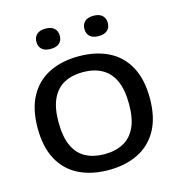

<svg xmlns="http://www.w3.org/2000/svg" viewBox="-115 -887 925 995"><g transform="rotate(-15 347.0 -389.5)"><path d="M347 7.5Q256 7.5 188.5 -25.8Q121 -59 83.5 -126.8Q46 -194.5 46 -297Q46 -400 83.5 -467.8Q121 -535.5 188.8 -569Q256.5 -602.5 347 -602.5Q438 -602.5 505.8 -569Q573.5 -535.5 610.8 -467.5Q648 -399.5 648 -297Q648 -195 610.5 -127.2Q573 -59.5 505.2 -26Q437.5 7.5 347 7.5ZM347 -77.5Q405 -77.5 447.5 -99.8Q490 -122 513 -170Q536 -218 536 -295Q536 -374.5 512.8 -423.5Q489.5 -472.5 447 -495Q404.5 -517.5 347 -517.5Q289.5 -517.5 247.2 -495.5Q205 -473.5 181.8 -425.5Q158.5 -377.5 158.5 -300Q158.5 -220 181.5 -171Q204.5 -122 246.8 -99.8Q289 -77.5 347 -77.5ZM476 -676.5Q445 -676.5 429 -691Q413 -705.5 413 -730.5Q413 -756 429 -770.8Q445 -785.5 476 -785.5Q506.5 -785.5 522.5 -770.8Q538.5 -756 538.5 -730.5Q538.5 -705.5 522.5 -691Q506.5 -676.5 476 -676.5ZM218 -676.5Q187.5 -676.5 171.5 -691Q155.5 -705.5 155.5 -730.5Q155.5 -756 171.5 -770.8Q187.5 -785.5 218 -785.5Q249 -785.5 265 -770.8Q281 -756 281 -730.5Q281 -705.5 265 -691Q249 -676.5 218 -676.5Z"/></g></svg>

Font: Encode Sans SC SemiExpanded Medium
Style: Regular
Weight: 500
Width: 6
Designer: Multiple Designers
Foundry: Impallari Type
Version: Version 3.002